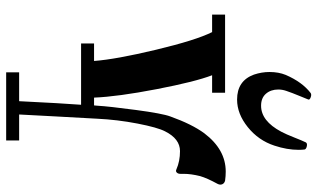

<svg xmlns="http://www.w3.org/2000/svg" viewBox="-214 -768 980 592"><g transform="rotate(90 276.0 -472.0)"><path d="M339 -154 333 -41H413V-1H203V-41H292L298 -155L303 -232H114V-272H168Q163 -339 133.5 -462.5Q104 -586 79 -636H25V-676H266V-636H212Q232 -584 255 -464.5Q278 -345 281 -272H305L306 -283Q308 -318 319 -400.5Q330 -483 339 -507Q363 -574 391 -612Q441 -678 509 -678Q523 -678 537 -676Q545 -674 548 -667.5Q551 -661 547 -653Q529 -620 523 -599Q516 -571 516 -548Q516 -543 516 -538Q516 -531 512 -527Q508 -523 502 -526Q477 -537 446 -537Q408 -537 385 -491Q373 -468 361 -406Q349 -344 346 -281ZM210 -765Q202 -789 202 -813Q202 -841 211 -863Q233 -914 267 -940Q272 -943 280 -940Q288 -937 287 -933Q286 -930 276 -906Q266 -882 260 -864Q256 -852 256 -840Q256 -817 269 -802Q282 -787 306 -787Q353 -787 386 -849Q394 -864 404 -889.5Q414 -915 419 -925Q422 -930 431 -928Q440 -926 441 -921Q442 -912 442 -903Q442 -867 429 -828Q413 -779 372 -746Q331 -713 287 -713Q229 -713 210 -765Z"/></g></svg>

Font: Triodion Unicode
Style: Normal
Weight: 400
Version: Version 1.1